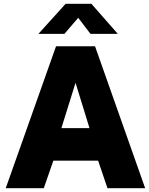

<svg xmlns="http://www.w3.org/2000/svg" viewBox="-20 -984 779 1004"><path d="M273 -742H477L739 0H542L493 -144H259L209 0H10ZM448 -314 375 -551 301 -314ZM389 -891 317 -807H181L323 -964H458L596 -807H453Z"/></svg>

Font: Morrison Black
Style: Regular
Weight: 900
Designer: Pablo Impallari, Rodrigo Fuenzalida (Modified by Dan O. Williams)
Version: Version 0.03;June 6, 2019;FontCreator 11.5.0.2425 64-bit; tt